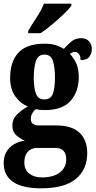

<svg xmlns="http://www.w3.org/2000/svg" viewBox="-27 -786 518 1041"><path d="M196 235Q94 235 43.5 200Q-7 165 -7 99Q-7 47 25 15Q57 -17 108 -23Q84 -33 62 -52Q40 -71 40 -106Q40 -139 63.5 -163.5Q87 -188 124 -209Q83 -225 55.5 -264Q28 -303 28 -364Q28 -452 73 -500.5Q118 -549 215 -549Q248 -549 272 -542Q296 -535 319 -521Q338 -542 359.5 -560.5Q381 -579 414 -579Q441 -579 456 -561.5Q471 -544 471 -521Q471 -497 457.5 -478.5Q444 -460 410 -460Q410 -483 400 -494Q390 -505 381 -505Q371 -505 364 -501Q357 -497 352 -494Q372 -473 386 -443.5Q400 -414 400 -369Q400 -289 355.5 -239Q311 -189 215 -189Q206 -189 190.5 -190.5Q175 -192 167 -194Q158 -188 149 -173.5Q140 -159 140 -141Q140 -123 151.5 -114.5Q163 -106 180 -106H276Q363 -106 404.5 -66Q446 -26 446 44Q446 133 384.5 184Q323 235 196 235ZM213 -247Q249 -247 260 -279Q271 -311 271 -365Q271 -421 260 -455.5Q249 -490 214 -490Q179 -490 167.5 -454.5Q156 -419 156 -364Q156 -311 167.5 -279Q179 -247 213 -247ZM199 176Q263 176 297.5 149Q332 122 332 78Q332 16 273 16H171Q158 16 142.5 23Q127 30 116 47.5Q105 65 105 96Q105 135 132 155.5Q159 176 199 176ZM126 -619Q145 -651 171.5 -691.5Q198 -732 211 -766H360V-756Q349 -739 320 -711Q291 -683 256.5 -654Q222 -625 193 -606H126Z"/></svg>

Font: Noto Serif ExtraCondensed ExtraBold
Style: Regular
Weight: 800
Width: 2
Designer: Monotype Design Team
Foundry: Monotype Imaging Inc.
Version: Version 2.013; ttfautohint (v1.8.4.7-5d5b)